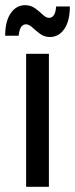

<svg xmlns="http://www.w3.org/2000/svg" viewBox="-28 -722 290 742"><path d="M73 0V-514H161V0ZM-8 -584Q-8 -640 13.5 -671Q35 -702 69 -702Q91 -702 107.5 -690Q124 -678 137 -665.5Q150 -653 162 -653Q172 -653 179.5 -662.5Q187 -672 189 -697H242Q242 -641 220.5 -610Q199 -579 165 -579Q143 -579 126.5 -591.5Q110 -604 97 -616Q84 -628 72 -628Q62 -628 54.5 -619Q47 -610 44 -584Z"/></svg>

Font: Radio Canada Condensed
Style: Regular
Weight: 400
Width: 3
Designer: Charles Daoud, Etienne Aubert Bonn, Alexandre Saumier Demers, Jacques Le Bailly
Foundry: Radio-Canada
Version: Version 2.104; ttfautohint (v1.8.4.7-5d5b);gftools[0.9.28.de